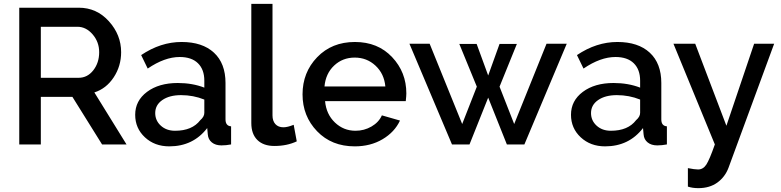

<svg xmlns="http://www.w3.org/2000/svg" viewBox="-20 -750 4055 997"><path d="M192 0H80V-710H389Q482 -710 545.5 -639.5Q609 -569 609 -479Q609 -407 570.5 -348.5Q532 -290 470 -270L637 0H510L356 -247H192ZM192 -611V-346H388Q434 -346 464.5 -385Q495 -424 495 -479Q495 -532 461 -571.5Q427 -611 382 -611Z M859 10Q783 10 732.5 -37Q682 -84 682 -154Q682 -227 743.5 -273Q805 -319 903 -319Q979 -319 1041 -295V-331Q1041 -389 1008 -421.5Q975 -454 913 -454Q835 -454 747 -394L713 -464Q814 -532 923 -532Q1031 -532 1091 -476.5Q1151 -421 1151 -319V-130Q1151 -96 1180 -94V0Q1154 5 1130 5Q1099 5 1080 -10.5Q1061 -26 1059 -52L1056 -85Q983 10 859 10ZM889 -71Q978 -71 1020 -126Q1041 -144 1041 -164V-233Q984 -256 920 -256Q860 -256 823 -230.5Q786 -205 786 -163Q786 -124 815 -97.5Q844 -71 889 -71Z M1285 -111V-730H1395V-151Q1395 -122 1410 -105.5Q1425 -89 1452 -89Q1473 -89 1505 -102L1521 -16Q1470 8 1405 8Q1348 8 1316.5 -23Q1285 -54 1285 -111Z M1822 10Q1702 10 1626.5 -68.5Q1551 -147 1551 -260Q1551 -374 1627 -453Q1703 -532 1823 -532Q1942 -532 2016 -453.5Q2090 -375 2090 -265Q2090 -252 2087 -225H1668Q1674 -157 1719 -114Q1764 -71 1826 -71Q1871 -71 1909 -93Q1947 -115 1963 -151L2057 -124Q2029 -64 1966.5 -27Q1904 10 1822 10ZM1665 -301H1981Q1975 -367 1930 -409Q1885 -451 1822 -451Q1759 -451 1715 -409.5Q1671 -368 1665 -301Z M2650 -106 2818 -523H2923L2703 0H2612L2515 -243L2418 0H2327L2106 -523H2211L2380 -106L2456 -300L2365 -522H2455L2515 -358L2574 -522H2664L2574 -300Z M3122 10Q3046 10 2995.5 -37Q2945 -84 2945 -154Q2945 -227 3006.5 -273Q3068 -319 3166 -319Q3242 -319 3304 -295V-331Q3304 -389 3271 -421.5Q3238 -454 3176 -454Q3098 -454 3010 -394L2976 -464Q3077 -532 3186 -532Q3294 -532 3354 -476.5Q3414 -421 3414 -319V-130Q3414 -96 3443 -94V0Q3417 5 3393 5Q3362 5 3343 -10.5Q3324 -26 3322 -52L3319 -85Q3246 10 3122 10ZM3152 -71Q3241 -71 3283 -126Q3304 -144 3304 -164V-233Q3247 -256 3183 -256Q3123 -256 3086 -230.5Q3049 -205 3049 -163Q3049 -124 3078 -97.5Q3107 -71 3152 -71Z M3552 219V123Q3587 130 3605 130Q3631 130 3647.5 105Q3664 80 3692 0L3477 -523H3590L3752 -97L3896 -523H4000L3763 121Q3745 169 3705 198Q3665 227 3606 227Q3576 227 3552 219Z"/></svg>

Font: Raleway
Style: Regular
Weight: 600
Designer: Matt McInerney, Pablo Impallari, Rodrigo Fuenzalida
Foundry: Matt McInerney, Pablo Impallari, Rodrigo Fuenzalida
Version: Version 1.000;PS 001.001;hotconv 1.0.56; ttfautohint (v1.5)